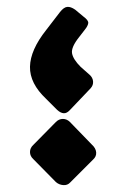

<svg xmlns="http://www.w3.org/2000/svg" viewBox="-20 -526 358 557"><path d="M183 -207Q174 -197 165 -197.5Q156 -198 146 -207L114 -239Q66 -284 67 -332.5Q68 -381 114 -439L154 -491Q165 -505 175 -506Q185 -507 198 -498L222 -478Q237 -467 236 -459Q235 -451 227 -441L210 -419Q186 -389 189 -371.5Q192 -354 214 -332L240 -309Q249 -301 250 -290Q251 -279 243 -270ZM184 3Q176 12 163.5 11Q151 10 142 2L77 -64Q67 -73 67 -85Q67 -97 77 -106L142 -172Q151 -181 162.5 -181Q174 -181 183 -172L247 -106Q258 -96 259 -84Q260 -72 250 -63Z"/></svg>

Font: Rubik
Style: Bold
Weight: 700
Designer: Hubert and Fischer
Foundry: Hubert and Fischer
Version: Version 2.300;gftools[0.9.30]